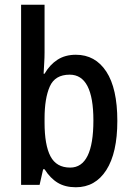

<svg xmlns="http://www.w3.org/2000/svg" viewBox="-20 -780 557 810"><path d="M168 -559Q168 -538 166.5 -514Q165 -490 164 -469H168Q190 -507 222.5 -528Q255 -549 300 -549Q382 -549 428.5 -478Q475 -407 475 -270Q475 -135 428.5 -62.5Q382 10 300 10Q255 10 223.5 -9Q192 -28 168 -66H162L147 0H69V-760H168ZM274 -465Q212 -465 190 -415Q168 -365 168 -280V-263Q168 -168 193 -120.5Q218 -73 276 -73Q374 -73 374 -272Q374 -465 274 -465Z"/></svg>

Font: Noto Sans Telugu Condensed Medium
Style: Regular
Weight: 500
Width: 3
Designer: Jelle Bosma - Monotype Design Team
Foundry: Monotype Imaging Inc.
Version: Version 2.005; ttfautohint (v1.8.4.7-5d5b)